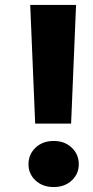

<svg xmlns="http://www.w3.org/2000/svg" viewBox="-20 -747 374 775"><path d="M287 -727 267 -248H122L102 -727ZM95 -84Q95 -124 123.5 -151Q152 -178 197 -178Q241 -178 269.5 -151Q298 -124 298 -84Q298 -45 269.5 -18.5Q241 8 197 8Q152 8 123.5 -18.5Q95 -45 95 -84Z"/></svg>

Font: Poppins A&M
Style: Bold-A&M
Weight: 700
Designer: Ninad Kale (Devanagari), Jonny Pinhorn (Latin)
Foundry: Indian Type Foundry
Version: 4.004